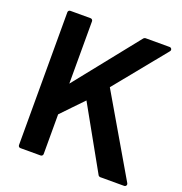

<svg xmlns="http://www.w3.org/2000/svg" viewBox="-128 -823 886 935"><g transform="rotate(20 315.0 -355.5)"><path d="M79.1 0.5Q73.7 0.5 70.6 -2.9Q67.4 -6.3 67.4 -11.2V-699.2Q67.4 -704.1 70.6 -707.5Q73.7 -710.9 79.1 -710.9H183.6Q188.5 -710.9 191.9 -707.5Q195.3 -704.1 195.3 -699.2V-376L459 -706.5Q460 -708 463.4 -709.5Q466.8 -710.9 468.3 -710.9H592.8Q600.6 -710.9 603.8 -704.3Q606.9 -697.8 601.6 -691.4L386.7 -427.2L626 -17.6Q629.9 -10.7 626.5 -5.1Q623 0.5 615.7 0.5H492.2Q489.7 0.5 486.3 -1.5Q482.9 -3.4 481.9 -5.9L301.8 -327.6Q274.9 -299.8 248.8 -272.7Q222.7 -245.6 195.3 -216.8V-11.2Q195.3 -6.3 191.9 -2.9Q188.5 0.5 183.6 0.5Z"/></g></svg>

Font: Alte DIN 1451 Mittelschrift
Style: Bold
Weight: 700
Designer: Peter Wiegel
Foundry: Peter Wiegel
Version: Version 1.003